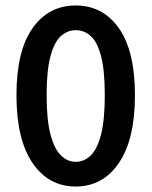

<svg xmlns="http://www.w3.org/2000/svg" viewBox="-20 -668 553 700"><path d="M256 12Q157 12 98.5 -74Q40 -160 40 -321Q40 -482 98.5 -565Q157 -648 256 -648Q355 -648 413.5 -565Q472 -482 472 -321Q472 -160 413.5 -74Q355 12 256 12ZM256 -78Q287 -78 311 -101.5Q335 -125 348.5 -178Q362 -231 362 -321Q362 -411 348.5 -463Q335 -515 311 -536.5Q287 -558 256 -558Q226 -558 202 -536.5Q178 -515 164 -463Q150 -411 150 -321Q150 -231 164 -178Q178 -125 202 -101.5Q226 -78 256 -78Z"/></svg>

Font: Source Sans Pro SemiBold
Style: Regular
Weight: 600
Designer: Paul D. Hunt
Foundry: Adobe Systems Incorporated
Version: Version 2.045;hotconv 1.0.109;makeotfexe 2.5.65596